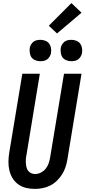

<svg xmlns="http://www.w3.org/2000/svg" viewBox="-20 -1211 550 1239"><path d="M206 8Q176 8 148.5 1.5Q121 -5 98.5 -21Q76 -37 61.5 -60.5Q47 -84 40.5 -111.5Q34 -139 34.5 -168.5Q35 -198 40 -228L124 -735H237L151 -212Q148 -198 147 -184.5Q146 -171 147 -157.5Q148 -144 151 -131.5Q154 -119 161.5 -109Q169 -99 181 -93.5Q193 -88 207 -88Q226 -88 245 -98Q264 -108 276.5 -124.5Q289 -141 295 -160Q301 -179 304 -198L393 -735H506L415 -183Q411 -158 403 -133.5Q395 -109 381 -86.5Q367 -64 347.5 -45Q328 -26 304.5 -14Q281 -2 255.5 3Q230 8 206 8ZM440 -816Q424 -816 408.5 -822Q393 -828 384 -840Q375 -852 372.5 -868.5Q370 -885 372 -902Q374 -913 380.5 -924Q387 -935 396.5 -942Q406 -949 417.5 -951.5Q429 -954 441 -954Q457 -954 472.5 -948Q488 -942 497 -930Q506 -918 509 -901.5Q512 -885 509 -868Q507 -857 500.5 -846Q494 -835 484.5 -828Q475 -821 463.5 -818.5Q452 -816 440 -816ZM240 -816Q224 -816 208.5 -822Q193 -828 184 -840Q175 -852 172.5 -868.5Q170 -885 172 -902Q174 -913 180.5 -924Q187 -935 196.5 -942Q206 -949 217.5 -951.5Q229 -954 241 -954Q257 -954 272.5 -948Q288 -942 297 -930Q306 -918 309 -901.5Q312 -885 309 -868Q307 -857 300.5 -846Q294 -835 284.5 -828Q275 -821 263.5 -818.5Q252 -816 240 -816ZM348 -995 295 -1045 441 -1191 506 -1129Z"/></svg>

Font: Iosevka SS18
Style: Bold Italic
Weight: 700
Italic angle: -9°
Monospace: yes
Designer: Belleve Invis
Foundry: Belleve Invis
Version: Version 25.1.1; ttfautohint (v1.8.4)